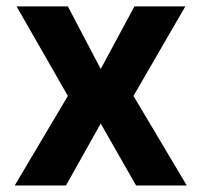

<svg xmlns="http://www.w3.org/2000/svg" viewBox="-20 -565 614 585"><path d="M186.8 -545.5H30.5L186.8 -272.7L24.9 0H181.1L286.9 -188.6L394.5 0H549L386.7 -272.7L544.7 -545.5H389.6L286.9 -354.8Z"/></svg>

Font: Margiela Sans
Style: Bold
Weight: 700
Designer: Stefan Endress, Andreas Faust
Version: Version 1.100;FEAKit 1.0